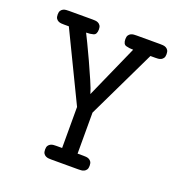

<svg xmlns="http://www.w3.org/2000/svg" viewBox="-114 -708 754 805"><g transform="rotate(20 262.5 -305.5)"><path d="M19 -581Q19 -592 23 -598Q27 -604 33 -607Q39 -610 46 -610.5Q53 -611 59 -611H163Q169 -611 176 -610.5Q183 -610 189 -607Q195 -604 199 -598Q203 -592 203 -581Q203 -558 189 -554Q175 -550 157 -550Q161 -542 176 -511.5Q191 -481 208 -443.5Q225 -406 241 -369.5Q257 -333 262 -314L367 -550Q349 -550 335 -554Q321 -558 321 -581Q321 -592 325 -598Q329 -604 335 -607Q341 -610 348 -610.5Q355 -611 361 -611H465Q471 -611 478 -610.5Q485 -610 491 -607Q497 -604 501 -598Q505 -592 505 -580Q505 -569 501 -563Q497 -557 491 -554Q485 -551 478 -550.5Q471 -550 465 -550H444L297 -244V-61H322Q328 -61 335 -60.5Q342 -60 348 -57Q354 -54 358 -48Q362 -42 362 -30Q362 -19 358 -13Q354 -7 348 -4Q342 -1 335 -0.5Q328 0 322 0H203Q197 0 190 -0.5Q183 -1 177 -4Q171 -7 167 -13Q163 -19 163 -31Q163 -42 167 -48Q171 -54 177 -57Q183 -60 190 -60.5Q197 -61 203 -61H228V-244L80 -550H59Q53 -550 46 -550.5Q39 -551 33 -554Q27 -557 23 -563Q19 -569 19 -581Z"/></g></svg>

Font: CMU Typewriter Custom
Style: Regular
Weight: 500
Monospace: yes
Version: Version 0.7.0